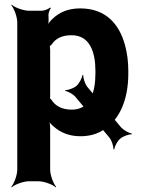

<svg xmlns="http://www.w3.org/2000/svg" viewBox="-20 -574 603 823"><path d="M499 -28 354 -202C344 -215 336 -240 337 -252H333C332 -240 320 -217 308 -206C296 -196 272 -187 260 -188V-184C271 -183 294 -170 304 -158L449 16C459 28 467 54 466 66H470C471 54 483 30 496 20C507 10 533 1 544 2L545 -2C533 -3 510 -16 499 -28ZM188 -500V-503C186 -514 192 -533 198 -539L195 -542C189 -536 171 -528 159 -528H104C80 -528 43 -542 30 -554L28 -552C40 -539 54 -502 54 -478V153C54 177 40 214 28 227L30 229C43 217 80 203 104 203H145C169 203 206 217 219 229L221 227C209 214 195 177 195 153V-24C195 -37 193 -54 188 -62L185 -60C189 -52 202 -38 212 -30C240 -6 276 10 325 10C358 10 388 3 413 -11C489 -52 530 -141 530 -259V-270C530 -310 525 -347 516 -380C492 -469 435 -538 324 -538C271 -538 235 -521 207 -495C197 -486 184 -470 181 -461L184 -460C188 -469 189 -487 188 -500ZM288 -104C245 -104 217 -120 200 -147C199 -149 192 -155 191 -154L194 -151C195 -152 195 -165 195 -168V-360C195 -363 194 -377 193 -378L191 -375C192 -374 200 -382 202 -384C219 -409 245 -423 287 -423C366 -423 389 -349 389 -270V-259C389 -180 367 -104 288 -104Z"/></svg>

Font: Asimov
Style: Edge
Weight: 500
Designer: Google
Version: Version 2.000980: 2014